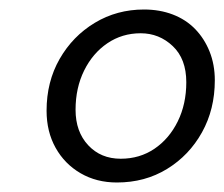

<svg xmlns="http://www.w3.org/2000/svg" viewBox="-20 -732 472 404"><path d="M226 -348Q183 -348 149.5 -367.5Q116 -387 97 -421Q78 -455 78 -499Q78 -560 105.5 -608Q133 -656 179.5 -684Q226 -712 283 -712Q316 -712 343.5 -701.5Q371 -691 390.5 -671Q410 -651 421 -623.5Q432 -596 432 -563Q432 -502 405 -453.5Q378 -405 331.5 -376.5Q285 -348 226 -348ZM234 -398Q274 -398 305 -419Q336 -440 354 -476.5Q372 -513 372 -559Q372 -608 343.5 -635Q315 -662 276 -662Q237 -662 206 -641Q175 -620 157 -583.5Q139 -547 139 -501Q139 -455 165.5 -426.5Q192 -398 234 -398Z"/></svg>

Font: Rethink Sans
Style: Italic
Weight: 400
Italic angle: -10°
Designer: The Rethink Sans project authors (Hans Thiessen). DM Sans designed by Colophon Foundry.
Foundry: Rethink Communications LLC
Version: Version 1.001